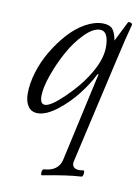

<svg xmlns="http://www.w3.org/2000/svg" viewBox="-82 -497 603 826"><g transform="rotate(10 219.5 -84.0)"><path d="M160.2 272.9Q154.8 272.9 154.8 265.1Q154.8 246.1 165 246.1Q225.6 241.7 237.8 191.9L324.2 -198.2L318.8 -195.8Q297.9 -152.8 261.5 -106Q225.1 -59.1 178.2 -22.9Q131.3 13.2 94.2 13.2Q66.9 13.2 52.5 -7.6Q38.1 -28.3 38.1 -63Q38.1 -107.4 53.5 -157.5Q68.8 -207.5 95.9 -252.7Q123 -297.9 156.2 -335Q189.5 -372.1 228.8 -394Q268.1 -416 304.2 -416Q334 -416 346.9 -401.4Q359.9 -386.7 366.2 -352.1L409.2 -438Q411.6 -443.4 420.9 -440.2Q430.2 -437 428.2 -430.2Q414.6 -382.3 387.2 -261.2L284.2 189.9Q280.8 204.6 288.1 213.9Q295.4 223.1 314.9 223.1Q320.3 223.1 332 221.2Q335.9 221.2 335.9 229Q335.9 248 328.1 249Q268.6 252 160.2 272.9ZM119.1 -27.8Q144.5 -27.8 200 -81.5Q255.4 -135.3 285.2 -182.1Q335 -257.8 335 -316.9Q335 -387.2 297.9 -387.2Q267.6 -387.2 231 -350.3Q194.3 -313.5 165.8 -262Q137.2 -210.4 117.7 -154.8Q98.1 -99.1 98.1 -63Q98.1 -27.8 119.1 -27.8Z"/></g></svg>

Font: Junicode SmCond Light
Style: Italic
Weight: 300
Width: 4
Italic angle: -11°
Designer: Peter S. Baker
Version: Version 2.206